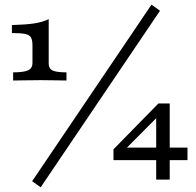

<svg xmlns="http://www.w3.org/2000/svg" viewBox="-20 -718 831 816"><path d="M35.8 -375.8V-410.5Q81.2 -410.5 99.6 -419.4Q118 -428.2 118 -450V-525Q118 -547.3 111.7 -558.5Q105.5 -569.7 86.8 -573.6Q68.1 -577.6 30.6 -577.6V-611.5Q89.6 -613.1 124.6 -618.4Q159.6 -623.6 187 -636.5V-447.1Q187 -426.4 203.4 -418.5Q219.8 -410.5 262.5 -410.5V-375.8Q238.6 -376.6 219.3 -376.6Q200 -376.6 184.2 -377Q168.4 -377.4 153.8 -377.4Q138.6 -377.4 121.8 -377Q104.9 -376.6 84 -376.6Q63.1 -376.6 35.8 -375.8ZM152.8 78.1 116.6 52.2 623.8 -698.2 660 -672.4ZM462.3 -37.4V-83.4L653.2 -278.2L672.8 -244.8L509.1 -80.2L497.9 -90.7H776.8V-37.4ZM643.8 45.2V-232.5L653.2 -278.2H701.3V45.2Z"/></svg>

Font: Playfair 5pt SemiExpanded Light
Style: Regular
Weight: 300
Width: 6
Designer: Claus Eggers Sørensen
Foundry: Claus Eggers Sørensen
Version: Version 2.203